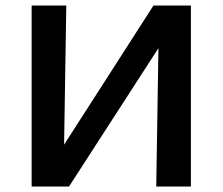

<svg xmlns="http://www.w3.org/2000/svg" viewBox="-20 -678 809 698"><path d="M674 0H548L556 -503L231 0H95V-658H221L213 -152L538 -658H674Z"/></svg>

Font: Ysabeau Infant
Style: Bold
Weight: 700
Designer: Christian Thalmann (Catharsis Fonts)
Version: Version 0.003